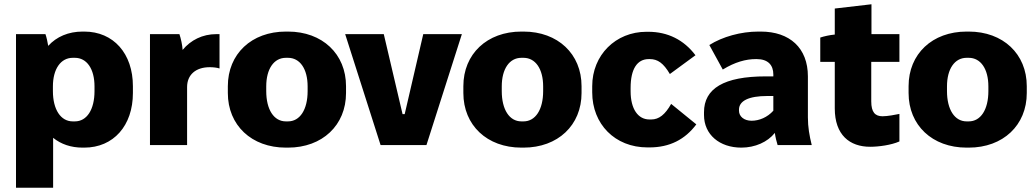

<svg xmlns="http://www.w3.org/2000/svg" viewBox="-20 -680 4858 900"><path d="M55 200H229V-34C266 -4 313 12 367 12H375C512 12 603 -91 603 -244V-276C603 -429 512 -532 375 -532H367C301 -532 245 -508 206 -465C203 -484 198 -506 193 -520H55ZM321 -111C265 -111 228 -166 228 -253V-275C228 -357 265 -409 321 -409H331C387 -409 423 -357 423 -275V-253C423 -166 387 -111 331 -111Z M683 0H857V-272C857 -329 897 -365 963 -365C979 -365 998 -363 1009 -359V-520H994C929 -520 874 -492 836 -446C835 -467 828 -500 821 -520H683Z M1320 12H1330C1491 12 1602 -93 1602 -244V-276C1602 -427 1491 -532 1330 -532H1320C1159 -532 1048 -427 1048 -276V-244C1048 -93 1159 12 1320 12ZM1320 -111C1264 -111 1228 -166 1228 -253V-275C1228 -357 1264 -409 1320 -409H1330C1386 -409 1422 -357 1422 -275V-253C1422 -166 1386 -111 1330 -111Z M1764 0H1979L2145 -520H1964L1877 -145H1867L1779 -520H1598Z M2424 12H2434C2595 12 2706 -93 2706 -244V-276C2706 -427 2595 -532 2434 -532H2424C2263 -532 2152 -427 2152 -276V-244C2152 -93 2263 12 2424 12ZM2424 -111C2368 -111 2332 -166 2332 -253V-275C2332 -357 2368 -409 2424 -409H2434C2490 -409 2526 -357 2526 -275V-253C2526 -166 2490 -111 2434 -111Z M3015 11H3024C3119 11 3191 -26 3244 -97L3126 -193C3098 -143 3069 -120 3033 -120H3024C2971 -120 2936 -169 2936 -252V-268C2936 -357 2967 -403 3021 -403H3026C3063 -403 3090 -384 3120 -333L3240 -421C3186 -493 3110 -531 3019 -531H3010C2866 -531 2756 -422 2756 -276V-247C2756 -99 2862 11 3015 11Z M3455 12C3519 12 3578 -14 3612 -57C3615 -36 3620 -16 3625 0H3785C3774 -45 3767 -84 3767 -130V-322C3767 -455 3682 -532 3546 -532H3535C3453 -532 3367 -508 3305 -469L3368 -354C3425 -389 3476 -403 3523 -403H3527C3580 -403 3605 -375 3605 -331V-322H3570C3373 -322 3280 -265 3280 -154V-141C3280 -49 3353 12 3455 12ZM3503 -114C3468 -114 3444 -134 3444 -161V-166C3444 -207 3489 -230 3577 -230H3605V-161C3577 -130 3539 -114 3503 -114Z M4059 8C4099 8 4158 0 4196 -17V-146C4177 -142 4140 -135 4117 -135C4082 -135 4064 -154 4064 -205V-390H4196V-520H4065V-660L3893 -640V-518C3870 -516 3843 -510 3825 -504V-390H3893V-172C3893 -47 3963 8 4059 8Z M4511 12H4521C4682 12 4793 -93 4793 -244V-276C4793 -427 4682 -532 4521 -532H4511C4350 -532 4239 -427 4239 -276V-244C4239 -93 4350 12 4511 12ZM4511 -111C4455 -111 4419 -166 4419 -253V-275C4419 -357 4455 -409 4511 -409H4521C4577 -409 4613 -357 4613 -275V-253C4613 -166 4577 -111 4521 -111Z"/></svg>

Font: Fixel Text ExtraBold
Style: Regular
Weight: 800
Width: 4
Designer: AlfaBravo + MacPaw
Foundry: Kyrylo Tkachov, Marchela Mozhyna, Serhii Makarenko, Maria Weinstein, Zakhar Kryvoshyya
Version: Version 1.211